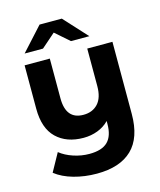

<svg xmlns="http://www.w3.org/2000/svg" viewBox="-127 -782 886 1060"><g transform="rotate(-15 316.0 -252.5)"><path d="M565 -495V-83Q565 53 496 119.5Q427 186 295 186Q225 186 163 168.5Q101 151 59 118L116 15Q147 40 192 55Q237 70 283 70Q355 70 388 37Q421 4 421 -64V-81Q394 -53 356 -38.5Q318 -24 275 -24Q178 -24 120.5 -79.5Q63 -135 63 -247V-495H207V-268Q207 -147 307 -147Q359 -147 390 -180.5Q421 -214 421 -281V-495ZM345 -558 265 -628 185 -558H80L201 -691H328L450 -558Z"/></g></svg>

Font: Montserrat Ace
Style: Bold
Weight: 700
Designer: Julieta Ulanovsky
Foundry: Julieta Ulanovsky
Version: Version 1